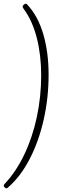

<svg xmlns="http://www.w3.org/2000/svg" viewBox="-69 -804 328 1035"><path d="M69 -784Q73 -784 76 -781.5Q79 -779 80 -777Q137 -715 165 -617.5Q193 -520 193 -401Q193 -276 166.5 -159Q140 -42 91.5 52Q43 146 -23 204Q-25 206 -28 208.5Q-31 211 -35 211Q-39 211 -44 206Q-49 201 -49 197Q-49 192 -42 185Q18 121 62 29Q106 -63 129.5 -173Q153 -283 153 -399Q153 -506 129.5 -599Q106 -692 58 -757Q53 -763 53 -769Q53 -774 59.5 -779Q66 -784 69 -784Z"/></svg>

Font: Asap Condensed Condensed Thin
Style: Italic
Weight: 100
Width: 3
Italic angle: -6°
Designer: Pablo Cosgaya
Foundry: Omnibus-Type
Version: Version 3.001; ttfautohint (v1.8.4.7-5d5b)